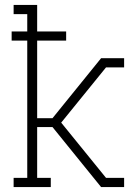

<svg xmlns="http://www.w3.org/2000/svg" viewBox="-20 -755 540 775"><path d="M35 0V-37H90V-591H27V-628H90V-698H35V-735H130V-628H247V-591H130V-278H192L388 -520H481V-483H408L227 -260L408 -37H481V0H388L311 -95L192 -242H130V-37H185V0Z"/></svg>

Font: Iosevka Curly Slab Extralight
Style: Regular
Weight: 200
Monospace: yes
Designer: Belleve Invis
Foundry: Belleve Invis
Version: Version 22.1.2; ttfautohint (v1.8.4)